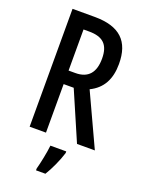

<svg xmlns="http://www.w3.org/2000/svg" viewBox="-171 -793 819 1093"><g transform="rotate(20 238.5 -246.5)"><path d="M206 -714H72V0H171V-294H232L359 0H467L320 -317C394 -353 428 -417 428 -509C428 -646 359 -714 206 -714ZM205 -625C288 -625 327 -590 327 -505C327 -421 290 -376 212 -376H171V-625ZM316 71V61H220C216 102 201 174 191 210V221H248C274 179 301 120 316 71Z"/></g></svg>

Font: Noto Sans Gurmukhi UI ExtraCondensed Medium
Style: Regular
Weight: 500
Width: 2
Designer: Jelle Bosma - Monotype Design Team
Foundry: Monotype Imaging Inc.
Version: Version 2.004